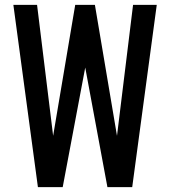

<svg xmlns="http://www.w3.org/2000/svg" viewBox="-20 -770 700 790"><path d="M136 0 35 -750H132.5L203.5 -171.5L192 -172L289.5 -750H370.5L468 -172L456.5 -171.5L527.5 -750H625L524 0H422L323 -533.5H338.5L238 0Z"/></svg>

Font: Mohave Light Medium
Style: Regular
Weight: 500
Version: Version 2.003